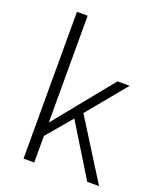

<svg xmlns="http://www.w3.org/2000/svg" viewBox="-146 -886 813 977"><g transform="rotate(20 260.5 -397.5)"><path d="M100 0H158V-144L273 -280L445 0H509L307 -322L481 -533H415L160 -219H158V-795H100Z"/></g></svg>

Font: Genne Gothic Light
Style: Regular
Weight: 300
Designer: Ryoko NISHIZUKA (kana & ideographs); Paul D. Hunt (Latin, Greek & Cyrillic); Wenlong ZHANG (bopomofo); Sandoll Communica
Foundry: Adobe Systems Incorporated
Version: Version 1.004;PS 1.004;hotconv 16.6.51;makeotf.lib2.5.65220